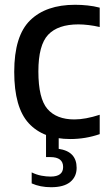

<svg xmlns="http://www.w3.org/2000/svg" viewBox="-20 -572 454 803"><path d="M274 9.5Q161 9.5 100.2 -56.5Q39.5 -122.5 39.5 -271.5Q39.5 -422 106 -487Q172.5 -552 294 -552Q320 -552 346.2 -549.2Q372.5 -546.5 397 -540V-459Q373.5 -464.5 350.5 -467.2Q327.5 -470 308 -470Q222.5 -470 181.5 -426.8Q140.5 -383.5 140.5 -273.5Q140.5 -160 178.5 -116.2Q216.5 -72.5 291 -72.5Q337 -72.5 397 -92V-11Q337.5 9.5 274 9.5ZM194 211Q148 211 112.5 195V149Q133 159 153.5 162.8Q174 166.5 191.5 166.5Q244 166.5 244 126.5Q244 85 190.5 85H172.5V-10H225.5V50.5Q300.5 61.5 300.5 130Q300.5 167 273.8 189Q247 211 194 211Z"/></svg>

Font: Encode Sans Semi Condensed Medium
Style: Regular
Weight: 500
Width: 4
Designer: Multiple Designers
Foundry: Impallari Type
Version: Version 3.000; ttfautohint (v1.8.3) -l 8 -r 50 -G 200 -x 14 